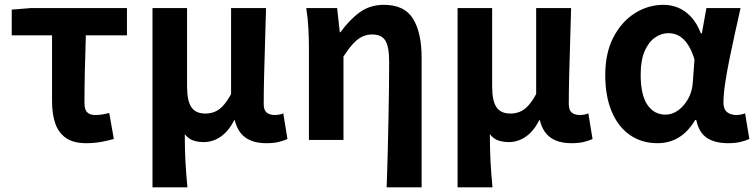

<svg xmlns="http://www.w3.org/2000/svg" viewBox="-20 -594 3208 815"><path d="M345.6 13.8Q291.8 13.8 260.1 -8.2Q228.4 -30.2 214.7 -69.9Q200.9 -109.6 200.9 -163.7V-444.1H29.8V-553.2L111.9 -559.8H518.9V-444.1H344.4Q341.8 -366.2 340.1 -291.4Q338.5 -216.7 338.5 -157.7Q338.5 -128.1 350.5 -117Q362.6 -105.8 382.9 -105.8Q398 -105.8 412.4 -107.9Q426.7 -110 443.7 -114.6L463.2 -4.2Q439.6 2.9 409.7 8.3Q379.7 13.8 345.6 13.8Z M627.3 201.1V-559.8H774V-228.7Q774 -165.8 792.4 -138.9Q810.7 -112 851.6 -112Q872.8 -112 891 -119.3Q909.3 -126.5 926.4 -144.6Q943.5 -162.8 960.9 -194.8V-559.8H1109.2Q1107.7 -491.7 1105.2 -417.3Q1102.8 -342.9 1101.1 -274Q1099.4 -205.1 1099.4 -152.6Q1099.4 -126.6 1112 -116.2Q1124.5 -105.8 1146.8 -105.8Q1154.8 -105.8 1163.7 -107.3Q1172.5 -108.8 1182.5 -112.6L1200.2 -3.8Q1183.8 3.3 1163.3 8.5Q1142.8 13.8 1110.3 13.8Q1054.6 13.8 1021.4 -10.4Q988.2 -34.5 976.7 -83.8H974Q951.2 -38.1 917.8 -14.5Q884.3 9.1 845.4 9.1Q821.1 9.1 800.7 2.5Q780.3 -4.1 764.3 -24.5Q764.3 9.1 765.1 37.5Q765.9 65.9 767.2 91.9Q768.5 117.8 770.6 144.4Q772.8 171 775.6 201.1Z M1621.3 201.1Q1623.9 135.1 1625.6 63Q1627.2 -9 1628.8 -79.8Q1630.4 -150.6 1631.1 -214.8Q1631.9 -278.9 1631.9 -330.9Q1631.9 -396 1615.6 -421.9Q1599.3 -447.7 1559.7 -447.7Q1536.7 -447.7 1517 -438.2Q1497.3 -428.7 1478.6 -408.2Q1459.9 -387.7 1438 -354.4V0H1291.3V-392.9Q1291.3 -426.4 1289.2 -470.4Q1287.1 -514.3 1280 -559.8H1411L1422.4 -457.2H1425.2Q1463.2 -510 1507 -541.8Q1550.8 -573.5 1609.5 -573.5Q1696.9 -573.5 1733.3 -514.3Q1769.7 -455 1769.7 -349.1V201.1Z M1922.3 201.1V-559.8H2069V-228.7Q2069 -165.8 2087.4 -138.9Q2105.7 -112 2146.6 -112Q2167.8 -112 2186 -119.3Q2204.3 -126.5 2221.4 -144.6Q2238.5 -162.8 2255.9 -194.8V-559.8H2404.2Q2402.7 -491.7 2400.2 -417.3Q2397.8 -342.9 2396.1 -274Q2394.4 -205.1 2394.4 -152.6Q2394.4 -126.6 2407 -116.2Q2419.5 -105.8 2441.8 -105.8Q2449.8 -105.8 2458.7 -107.3Q2467.5 -108.8 2477.5 -112.6L2495.2 -3.8Q2478.8 3.3 2458.3 8.5Q2437.8 13.8 2405.3 13.8Q2349.6 13.8 2316.4 -10.4Q2283.2 -34.5 2271.7 -83.8H2269Q2246.2 -38.1 2212.8 -14.5Q2179.3 9.1 2140.4 9.1Q2116.1 9.1 2095.7 2.5Q2075.3 -4.1 2059.3 -24.5Q2059.3 9.1 2060.1 37.5Q2060.9 65.9 2062.2 91.9Q2063.5 117.8 2065.6 144.4Q2067.8 171 2070.6 201.1Z M2770.9 13.8Q2704.6 13.8 2654.7 -20.3Q2604.9 -54.4 2577 -119.5Q2549.2 -184.6 2549.2 -275.5Q2549.2 -369.3 2583.9 -435.9Q2618.6 -502.4 2675 -538Q2731.4 -573.5 2796.1 -573.5Q2829 -573.5 2858.6 -561.4Q2888.3 -549.3 2913.2 -522.7Q2938.1 -496.1 2955 -452.4H2959.3L2978.5 -559.8H3123.5Q3112.5 -509.8 3099.9 -453.7Q3087.4 -397.7 3076.3 -342.8Q3065.2 -287.8 3058.1 -240.2Q3050.9 -192.5 3050.9 -159.3Q3050.9 -130.2 3066.4 -118Q3081.9 -105.8 3105.5 -105.8Q3113.9 -105.8 3123.6 -107.5Q3133.3 -109.2 3142.7 -113L3160.8 -4.2Q3146.6 2.9 3124.1 8.3Q3101.5 13.8 3070.5 13.8Q3014.1 13.8 2980.2 -9Q2946.4 -31.8 2935.5 -84.8H2931Q2872.6 13.8 2770.9 13.8ZM2805.1 -107.4Q2833.5 -107.4 2858.6 -125.5Q2883.7 -143.6 2900.9 -174.4Q2918.2 -205.2 2920.6 -242.3L2928 -341.3Q2918.9 -371.4 2907 -392.9Q2895 -414.3 2881.1 -427.7Q2867.1 -441.2 2850.9 -447.2Q2834.6 -453.2 2817 -453.2Q2787.5 -453.2 2760.3 -434.5Q2733.2 -415.8 2716.4 -377Q2699.5 -338.2 2699.5 -277.1Q2699.5 -191 2728 -149.2Q2756.4 -107.4 2805.1 -107.4Z"/></svg>

Font: Noto Sans JP
Style: Regular
Weight: 100
Designer: Ryoko NISHIZUKA 西塚涼子 (kana, bopomofo & ideographs); Paul D. Hunt (Latin, Greek & Cyrillic); Sandoll Communications 산돌커뮤니
Foundry: Adobe
Version: Version 2.004;hotconv 1.0.118;makeotfexe 2.5.65603